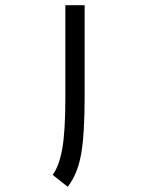

<svg xmlns="http://www.w3.org/2000/svg" viewBox="-20 -678 570 730"><path d="M237.3 32.2 180.2 -13.2Q204.6 -45.4 216.6 -111.6Q228.5 -177.7 228.5 -309.6V-658.2H301.8Q301.8 -658.2 301.8 -309.6Q301.8 -166.5 288.3 -91.1Q274.9 -15.6 237.3 32.2Z"/></svg>

Font: AzarMehrMonospaced
Style: SansBold
Weight: 1
Designer: Amin Abedi
Version: Version 1.00